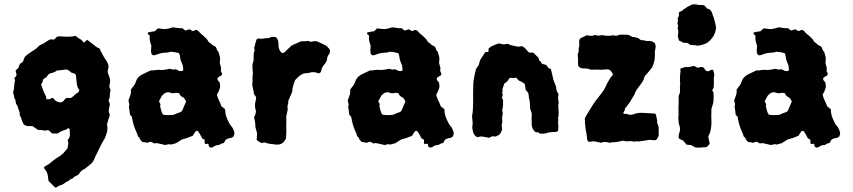

<svg xmlns="http://www.w3.org/2000/svg" viewBox="-20 -649 3907 879"><path d="M486 -237Q485 -236 485.5 -234.5Q486 -233 485 -231Q482 -221 483 -212Q483 -201 477 -189Q479 -185 480.5 -180.5Q482 -176 483 -171Q481 -160 478.5 -148Q476 -136 483 -125Q482 -119 480 -113Q478 -107 476 -102Q475 -97 473.5 -92Q472 -87 470 -79Q470 -81 469.5 -80Q469 -79 470 -77Q474 -61 470 -46Q466 -31 460 -16Q459 -15 458 -12.5Q457 -10 455 -8Q444 11 434.5 31Q425 51 415 71Q414 75 411 80Q408 85 406 90Q402 96 399 99Q392 105 384 111.5Q376 118 368 124Q358 128 351 135Q344 142 338 152Q331 154 325 158Q319 160 314 166Q312 170 307 170Q302 171 298.5 175Q295 179 290 181Q281 184 274 191Q265 197 255 200Q250 201 245 204.5Q240 208 236 210Q234 209 233 209Q232 209 232 209L202 179Q200 161 198.5 152.5Q197 144 193.5 137.5Q190 131 181 120Q182 118 182 117Q182 116 183 115Q186 113 190 110Q194 107 198 106Q206 101 212 95.5Q218 90 225 85Q231 80 238 75.5Q245 71 252 67Q259 62 265.5 56.5Q272 51 277 44Q280 40 283 37Q286 34 289 31Q290 27 290 23.5Q290 20 291 17Q295 7 290 -6V-8L297 -18Q297 -17 298.5 -23Q300 -29 300 -29Q300 -38 299.5 -43.5Q299 -49 299 -57Q295 -62 293.5 -62.5Q292 -63 290 -61Q286 -57 280 -55Q274 -53 268 -51Q267 -51 264 -49Q261 -47 259 -48L246 -39Q245 -39 244.5 -38.5Q244 -38 243 -38H218Q215 -42 211 -45Q207 -48 204 -52Q197 -54 193.5 -52.5Q190 -51 185 -51L168 -54H154Q147 -59 141 -63.5Q135 -68 128 -72Q111 -71 106 -71.5Q101 -72 89 -79Q87 -82 86 -85Q85 -88 83 -91Q80 -97 78.5 -103.5Q77 -110 74 -115Q70 -119 70 -126Q71 -134 68 -140.5Q65 -147 63 -154Q62 -161 58 -167Q54 -173 52 -179Q53 -190 46 -199Q44 -213 40 -225Q45 -243 45 -255Q45 -263 46.5 -269.5Q48 -276 49 -283Q48 -285 47 -287.5Q46 -290 44 -291H45L51 -297Q54 -299 56 -307Q55 -311 54 -314.5Q53 -318 52 -322Q52 -327 53 -328Q63 -336 65 -340Q67 -344 71 -357Q72 -358 74.5 -359Q77 -360 78 -361Q78 -361 84 -365Q86 -370 88.5 -375.5Q91 -381 93 -388Q101 -396 110.5 -403Q120 -410 130 -416Q143 -424 147 -427.5Q151 -431 162 -442Q169 -445 176.5 -448.5Q184 -452 191 -458Q196 -461 201 -464Q206 -467 210 -469Q215 -468 218.5 -468Q222 -468 225 -468Q231 -469 234 -473.5Q237 -478 241 -481Q251 -484 263 -482Q268 -482 273.5 -481.5Q279 -481 284 -481Q295 -481 305.5 -481.5Q316 -482 325 -485Q333 -480 339.5 -474.5Q346 -469 353 -467Q355 -464 357 -462Q359 -460 360 -458Q364 -452 368 -457Q370 -459 371 -460Q372 -461 374 -462Q375 -463 376.5 -464.5Q378 -466 379 -467Q384 -463 390 -458.5Q396 -454 401 -450Q406 -446 411.5 -441.5Q417 -437 422 -434Q426 -430 435 -428Q437 -424 439 -420Q441 -416 443 -412Q448 -403 452.5 -394Q457 -385 463 -377Q474 -363 477 -346Q477 -339 474.5 -332Q472 -325 474 -314Q476 -309 478.5 -302.5Q481 -296 483 -289Q485 -279 483.5 -270.5Q482 -262 480 -253Q482 -249 483 -245.5Q484 -242 486 -237ZM343 -237Q338 -244 335 -251Q334 -256 332.5 -261Q331 -266 331 -270Q330 -275 330 -280.5Q330 -286 329 -291Q328 -296 328 -301.5Q328 -307 323 -311Q320 -313 315.5 -314Q311 -315 306 -317Q302 -321 297.5 -324.5Q293 -328 289 -330Q285 -331 282 -331Q273 -330 264.5 -328.5Q256 -327 247 -327Q245 -327 242 -326Q239 -325 237 -324Q232 -319 225.5 -317.5Q219 -316 213 -314Q209 -313 204 -310Q199 -307 197 -302Q194 -296 189.5 -293.5Q185 -291 181 -289Q177 -285 176.5 -281.5Q176 -278 175 -275Q174 -271 172 -268.5Q170 -266 168 -263Q174 -244 179 -231.5Q184 -219 191 -207Q192 -203 191.5 -200.5Q191 -198 193 -195Q200 -194 206 -195Q212 -196 217 -200Q218 -201 220 -200.5Q222 -200 223 -200Q227 -196 230 -192.5Q233 -189 236 -186Q244 -183 251 -181Q258 -179 265 -182Q271 -186 275 -192.5Q279 -199 286 -201Q290 -201 294.5 -200.5Q299 -200 304 -200Q306 -202 309.5 -204Q313 -206 315 -208Q320 -213 324.5 -217Q329 -221 335 -224Q342 -229 343 -237Z M1051 -49Q1054 -42 1053 -36Q1052 -30 1049 -24Q1048 -23 1045 -21.5Q1042 -20 1040 -18Q1036 -17 1033 -17Q1030 -17 1026 -15Q1011 -12 1008 1Q1007 3 1004 6Q997 7 994 8.5Q991 10 982 15Q975 15 968 17Q961 19 955 25Q953 25 952 25.5Q951 26 949 26Q945 28 940 24.5Q935 21 935 16V10Q931 8 925.5 10Q920 12 917 6V-9Q914 -11 911.5 -12.5Q909 -14 906 -15Q902 -23 897 -32Q892 -41 887 -48Q883 -51 880 -50Q877 -49 875 -47Q873 -45 872 -42.5Q871 -40 869 -38Q867 -36 866 -33Q865 -30 863 -28Q850 -22 837 -17.5Q824 -13 812 -10Q805 -5 798 -1Q791 3 785 7Q779 8 773 10Q767 12 762 13Q756 10 750.5 11.5Q745 13 737 15Q728 13 718 10.5Q708 8 697 6Q694 7 691 7Q688 7 686 8Q682 6 679.5 4Q677 2 673 1Q668 -1 664 1Q660 3 655 5Q650 3 644 2.5Q638 2 632 1Q627 -4 623.5 -8Q620 -12 619 -18Q617 -20 615 -21.5Q613 -23 612 -24Q608 -38 603 -48Q589 -78 584 -114Q582 -116 580 -118.5Q578 -121 575 -124Q574 -133 573 -141.5Q572 -150 570 -160Q572 -166 572 -171Q570 -181 568 -189Q572 -201 576.5 -213Q581 -225 579 -238Q581 -242 584 -245.5Q587 -249 589 -252Q598 -262 602 -275Q605 -286 612.5 -294Q620 -302 629 -307Q640 -312 650.5 -317.5Q661 -323 671 -327Q673 -327 676.5 -326.5Q680 -326 682 -327Q700 -330 713 -329Q719 -328 725 -329Q731 -330 736 -330L757 -334Q763 -333 769 -331Q775 -329 781 -332Q783 -332 784.5 -331.5Q786 -331 787 -331Q792 -329 796 -326.5Q800 -324 805 -324Q816 -322 819 -328Q818 -345 816.5 -350Q815 -355 810 -366Q807 -372 806 -378.5Q805 -385 804 -391Q803 -395 802.5 -398.5Q802 -402 798 -406Q785 -410 766 -412H760Q751 -408 741 -408Q731 -408 720 -406Q713 -405 705.5 -402Q698 -399 690 -397Q682 -393 674 -401Q671 -410 671.5 -419.5Q672 -429 673 -439Q671 -446 668 -455.5Q665 -465 665 -478L666 -485Q665 -487 662.5 -489Q660 -491 658 -492Q655 -495 657 -498Q657 -501 660 -501Q668 -503 675 -504Q682 -505 689 -506L701 -518Q703 -519 706 -519Q729 -515 739.5 -516Q750 -517 772 -524Q783 -523 793.5 -521Q804 -519 815 -520Q818 -517 821.5 -514.5Q825 -512 829 -509Q834 -511 839 -512.5Q844 -514 848 -515Q854 -511 861 -507Q866 -506 869.5 -509Q873 -512 877 -512Q886 -511 891.5 -503.5Q897 -496 904 -491Q910 -487 915.5 -481Q921 -475 927 -470Q929 -467 931 -464Q933 -461 934 -458Q939 -454 943 -451.5Q947 -449 950 -445Q955 -441 960.5 -439Q966 -437 969 -432Q971 -427 973 -421.5Q975 -416 980 -412Q983 -402 986 -391.5Q989 -381 987 -370Q987 -365 986 -361Q988 -356 989 -350Q990 -344 992 -339V-334Q992 -331 991.5 -327.5Q991 -324 992 -322Q994 -316 997 -313Q997 -307 992 -302Q990 -301 987 -300Q984 -299 982 -297Q970 -290 979 -279Q980 -278 982.5 -275.5Q985 -273 986 -270Q987 -266 987 -261.5Q987 -257 988 -252Q984 -233 973 -216Q976 -202 982.5 -189Q989 -176 994 -162Q999 -159 1002 -156Q1005 -153 1009 -151Q1010 -148 1010.5 -147Q1011 -146 1011 -144Q1011 -134 1013.5 -124Q1016 -114 1020 -105Q1024 -96 1028 -88Q1032 -80 1038 -72Q1043 -68 1046 -61Q1049 -54 1051 -49ZM832 -184Q826 -199 817 -204Q806 -209 803 -217Q802 -221 799 -222Q796 -223 793 -224Q789 -224 783.5 -223.5Q778 -223 773 -222Q767 -222 761.5 -224Q756 -226 751 -227Q742 -227 734 -222Q730 -219 727 -216.5Q724 -214 721 -210L708 -186Q710 -180 713 -175.5Q716 -171 713 -163Q715 -154 717.5 -144.5Q720 -135 725 -126Q727 -124 728 -124Q739 -122 750 -122Q761 -122 771 -123Q775 -123 777 -124Q788 -130 804 -135Q810 -136 815 -144Q819 -153 823 -163.5Q827 -174 832 -184ZM620 -20Q620 -20 619.5 -20Q619 -20 619 -18Q621 -20 620 -20Z M1490 -422Q1492 -406 1485 -399Q1480 -393 1478.5 -386Q1477 -379 1476 -371Q1474 -368 1472.5 -365Q1471 -362 1469 -359Q1465 -355 1461.5 -350Q1458 -345 1455 -340Q1453 -336 1452 -331Q1451 -326 1449 -321Q1448 -320 1447.5 -318.5Q1447 -317 1446 -316Q1445 -315 1443.5 -315Q1442 -315 1441 -314H1436Q1414 -323 1393 -315Q1389 -314 1386 -314Q1383 -314 1379 -314Q1376 -313 1373.5 -313Q1371 -313 1369 -312Q1357 -307 1348 -299Q1339 -291 1331 -282Q1327 -270 1322.5 -257.5Q1318 -245 1318 -230Q1318 -229 1317 -226.5Q1316 -224 1315 -222Q1314 -218 1312.5 -215.5Q1311 -213 1309 -209Q1307 -203 1304 -197Q1301 -191 1299 -185Q1301 -178 1298.5 -172Q1296 -166 1296 -160Q1298 -151 1296.5 -143.5Q1295 -136 1293 -128Q1290 -119 1290.5 -109.5Q1291 -100 1291 -91Q1290 -80 1290.5 -68Q1291 -56 1291 -45Q1291 -38 1290 -30Q1289 -22 1289 -14Q1286 -8 1284 -6Q1277 5 1267 9.5Q1257 14 1245 13Q1237 12 1228.5 11Q1220 10 1212 9Q1208 8 1202 6.5Q1196 5 1191 3Q1187 4 1184.5 4.5Q1182 5 1179 6Q1166 2 1155 -9Q1156 -16 1156 -23Q1156 -30 1157 -37Q1156 -40 1155.5 -44.5Q1155 -49 1153 -53Q1152 -59 1150 -65Q1148 -71 1149 -78Q1148 -93 1143 -113Q1145 -115 1146.5 -118.5Q1148 -122 1149 -125Q1150 -128 1150.5 -130.5Q1151 -133 1151 -136Q1151 -138 1152 -139.5Q1153 -141 1151 -143Q1150 -146 1149.5 -149.5Q1149 -153 1148 -156Q1147 -166 1148 -176Q1149 -180 1149.5 -183.5Q1150 -187 1151 -191Q1153 -196 1152.5 -202Q1152 -208 1147 -212Q1146 -213 1145.5 -214.5Q1145 -216 1143 -217Q1142 -222 1141.5 -228Q1141 -234 1139 -239Q1138 -246 1136.5 -252Q1135 -258 1135 -265Q1137 -277 1136 -288.5Q1135 -300 1138 -312Q1138 -314 1137.5 -317Q1137 -320 1137 -322Q1136 -333 1135.5 -344Q1135 -355 1139 -366Q1141 -370 1141 -375Q1141 -380 1141 -385Q1141 -394 1141.5 -402.5Q1142 -411 1146 -419Q1146 -422 1143 -429Q1145 -434 1146.5 -439.5Q1148 -445 1149 -450Q1151 -455 1152 -459.5Q1153 -464 1154 -468Q1160 -474 1165 -473Q1175 -470 1185.5 -472.5Q1196 -475 1206 -474Q1209 -474 1212 -475.5Q1215 -477 1218 -478Q1235 -483 1246 -477Q1253 -465 1254 -459Q1255 -453 1256 -430Q1259 -419 1267 -409Q1269 -407 1273.5 -406.5Q1278 -406 1280 -408Q1284 -411 1287 -413.5Q1290 -416 1293 -420Q1299 -425 1304.5 -430.5Q1310 -436 1314 -440Q1325 -445 1335.5 -450Q1346 -455 1359 -460H1382L1384 -461Q1385 -461 1385.5 -461.5Q1386 -462 1387 -461L1390 -462Q1402 -456 1411 -459Q1427 -464 1442 -455Q1451 -451 1459 -447Q1467 -443 1476 -438Q1479 -434 1483 -430Q1487 -426 1490 -422Z M2055 -49Q2058 -42 2057 -36Q2056 -30 2053 -24Q2052 -23 2049 -21.5Q2046 -20 2044 -18Q2040 -17 2037 -17Q2034 -17 2030 -15Q2015 -12 2012 1Q2011 3 2008 6Q2001 7 1998 8.5Q1995 10 1986 15Q1979 15 1972 17Q1965 19 1959 25Q1957 25 1956 25.5Q1955 26 1953 26Q1949 28 1944 24.5Q1939 21 1939 16V10Q1935 8 1929.5 10Q1924 12 1921 6V-9Q1918 -11 1915.5 -12.5Q1913 -14 1910 -15Q1906 -23 1901 -32Q1896 -41 1891 -48Q1887 -51 1884 -50Q1881 -49 1879 -47Q1877 -45 1876 -42.5Q1875 -40 1873 -38Q1871 -36 1870 -33Q1869 -30 1867 -28Q1854 -22 1841 -17.5Q1828 -13 1816 -10Q1809 -5 1802 -1Q1795 3 1789 7Q1783 8 1777 10Q1771 12 1766 13Q1760 10 1754.5 11.5Q1749 13 1741 15Q1732 13 1722 10.5Q1712 8 1701 6Q1698 7 1695 7Q1692 7 1690 8Q1686 6 1683.5 4Q1681 2 1677 1Q1672 -1 1668 1Q1664 3 1659 5Q1654 3 1648 2.5Q1642 2 1636 1Q1631 -4 1627.5 -8Q1624 -12 1623 -18Q1621 -20 1619 -21.5Q1617 -23 1616 -24Q1612 -38 1607 -48Q1593 -78 1588 -114Q1586 -116 1584 -118.5Q1582 -121 1579 -124Q1578 -133 1577 -141.5Q1576 -150 1574 -160Q1576 -166 1576 -171Q1574 -181 1572 -189Q1576 -201 1580.5 -213Q1585 -225 1583 -238Q1585 -242 1588 -245.5Q1591 -249 1593 -252Q1602 -262 1606 -275Q1609 -286 1616.5 -294Q1624 -302 1633 -307Q1644 -312 1654.5 -317.5Q1665 -323 1675 -327Q1677 -327 1680.5 -326.5Q1684 -326 1686 -327Q1704 -330 1717 -329Q1723 -328 1729 -329Q1735 -330 1740 -330L1761 -334Q1767 -333 1773 -331Q1779 -329 1785 -332Q1787 -332 1788.5 -331.5Q1790 -331 1791 -331Q1796 -329 1800 -326.5Q1804 -324 1809 -324Q1820 -322 1823 -328Q1822 -345 1820.5 -350Q1819 -355 1814 -366Q1811 -372 1810 -378.5Q1809 -385 1808 -391Q1807 -395 1806.5 -398.5Q1806 -402 1802 -406Q1789 -410 1770 -412H1764Q1755 -408 1745 -408Q1735 -408 1724 -406Q1717 -405 1709.5 -402Q1702 -399 1694 -397Q1686 -393 1678 -401Q1675 -410 1675.5 -419.5Q1676 -429 1677 -439Q1675 -446 1672 -455.5Q1669 -465 1669 -478L1670 -485Q1669 -487 1666.5 -489Q1664 -491 1662 -492Q1659 -495 1661 -498Q1661 -501 1664 -501Q1672 -503 1679 -504Q1686 -505 1693 -506L1705 -518Q1707 -519 1710 -519Q1733 -515 1743.5 -516Q1754 -517 1776 -524Q1787 -523 1797.5 -521Q1808 -519 1819 -520Q1822 -517 1825.5 -514.5Q1829 -512 1833 -509Q1838 -511 1843 -512.5Q1848 -514 1852 -515Q1858 -511 1865 -507Q1870 -506 1873.5 -509Q1877 -512 1881 -512Q1890 -511 1895.5 -503.5Q1901 -496 1908 -491Q1914 -487 1919.5 -481Q1925 -475 1931 -470Q1933 -467 1935 -464Q1937 -461 1938 -458Q1943 -454 1947 -451.5Q1951 -449 1954 -445Q1959 -441 1964.5 -439Q1970 -437 1973 -432Q1975 -427 1977 -421.5Q1979 -416 1984 -412Q1987 -402 1990 -391.5Q1993 -381 1991 -370Q1991 -365 1990 -361Q1992 -356 1993 -350Q1994 -344 1996 -339V-334Q1996 -331 1995.5 -327.5Q1995 -324 1996 -322Q1998 -316 2001 -313Q2001 -307 1996 -302Q1994 -301 1991 -300Q1988 -299 1986 -297Q1974 -290 1983 -279Q1984 -278 1986.5 -275.5Q1989 -273 1990 -270Q1991 -266 1991 -261.5Q1991 -257 1992 -252Q1988 -233 1977 -216Q1980 -202 1986.5 -189Q1993 -176 1998 -162Q2003 -159 2006 -156Q2009 -153 2013 -151Q2014 -148 2014.5 -147Q2015 -146 2015 -144Q2015 -134 2017.5 -124Q2020 -114 2024 -105Q2028 -96 2032 -88Q2036 -80 2042 -72Q2047 -68 2050 -61Q2053 -54 2055 -49ZM1836 -184Q1830 -199 1821 -204Q1810 -209 1807 -217Q1806 -221 1803 -222Q1800 -223 1797 -224Q1793 -224 1787.5 -223.5Q1782 -223 1777 -222Q1771 -222 1765.5 -224Q1760 -226 1755 -227Q1746 -227 1738 -222Q1734 -219 1731 -216.5Q1728 -214 1725 -210L1712 -186Q1714 -180 1717 -175.5Q1720 -171 1717 -163Q1719 -154 1721.5 -144.5Q1724 -135 1729 -126Q1731 -124 1732 -124Q1743 -122 1754 -122Q1765 -122 1775 -123Q1779 -123 1781 -124Q1792 -130 1808 -135Q1814 -136 1819 -144Q1823 -153 1827 -163.5Q1831 -174 1836 -184ZM1624 -20Q1624 -20 1623.5 -20Q1623 -20 1623 -18Q1625 -20 1624 -20Z M2537 -147Q2537 -139 2537.5 -130.5Q2538 -122 2536 -114Q2534 -109 2535 -105Q2537 -100 2535.5 -94.5Q2534 -89 2535 -84Q2537 -77 2536 -68.5Q2535 -60 2536 -52Q2532 -45 2523 -45Q2513 -45 2501.5 -44Q2490 -43 2479 -39Q2473 -37 2466 -37Q2459 -37 2452 -37Q2446 -41 2443 -44Q2431 -40 2423 -53Q2419 -59 2416.5 -66Q2414 -73 2414 -81Q2415 -89 2414 -97Q2413 -105 2414 -114Q2416 -129 2410 -143Q2409 -146 2408 -149Q2407 -152 2407 -155Q2407 -166 2406 -177.5Q2405 -189 2402 -199Q2401 -204 2400.5 -208.5Q2400 -213 2400 -217Q2397 -229 2387 -236Q2386 -244 2385 -250.5Q2384 -257 2382 -265Q2380 -267 2374 -271Q2370 -274 2364.5 -276Q2359 -278 2354 -281Q2352 -283 2349.5 -286.5Q2347 -290 2344 -293H2338Q2334 -292 2331 -291.5Q2328 -291 2323 -292Q2321 -293 2318 -292.5Q2315 -292 2313 -292Q2308 -285 2303 -277Q2299 -274 2295.5 -271.5Q2292 -269 2290 -267Q2287 -264 2287 -261L2280 -240Q2282 -234 2280 -228.5Q2278 -223 2281 -217Q2282 -214 2281 -211Q2280 -208 2279 -206Q2276 -202 2278 -200Q2280 -198 2281 -195Q2282 -194 2283 -191Q2283 -179 2283 -168Q2283 -157 2279 -146Q2280 -142 2280.5 -138.5Q2281 -135 2282 -130Q2281 -124 2279.5 -116.5Q2278 -109 2279 -101Q2280 -96 2279.5 -90Q2279 -84 2277 -78Q2276 -75 2277 -72Q2280 -60 2277 -51Q2274 -42 2266 -32Q2265 -31 2262 -30Q2259 -29 2257 -28Q2255 -26 2253 -25.5Q2251 -25 2249 -24Q2245 -24 2241 -24.5Q2237 -25 2234 -25Q2230 -24 2227.5 -22.5Q2225 -21 2220 -18Q2207 -20 2193.5 -23Q2180 -26 2167 -21Q2161 -22 2157 -26Q2153 -30 2150 -35Q2146 -41 2145 -48.5Q2144 -56 2142 -63Q2144 -80 2144 -86.5Q2144 -93 2141 -116Q2144 -132 2145 -148.5Q2146 -165 2146 -181Q2146 -202 2146 -224Q2146 -246 2147 -268Q2147 -274 2148 -280Q2149 -286 2150 -291Q2152 -302 2154 -312Q2156 -322 2159 -331Q2161 -338 2166 -343Q2171 -348 2173 -355Q2175 -369 2181.5 -379.5Q2188 -390 2195 -400Q2200 -414 2213 -411Q2215 -411 2215 -412Q2218 -415 2216.5 -420Q2215 -425 2219 -429Q2228 -437 2240 -441.5Q2252 -446 2262 -450Q2271 -450 2274 -448Q2287 -444 2299 -448Q2308 -450 2315 -443Q2325 -441 2334 -439Q2343 -437 2353 -435Q2357 -436 2361 -436.5Q2365 -437 2369 -438Q2379 -434 2385.5 -426.5Q2392 -419 2399 -411Q2404 -407 2410 -408Q2416 -409 2423 -407Q2428 -402 2433.5 -396Q2439 -390 2445 -385Q2446 -381 2447.5 -377.5Q2449 -374 2450 -370Q2455 -369 2457 -365Q2459 -361 2460 -358Q2470 -354 2480 -352Q2485 -347 2489 -340.5Q2493 -334 2502 -334Q2504 -324 2506 -316Q2508 -308 2510 -300Q2512 -285 2517 -274Q2521 -266 2524 -257.5Q2527 -249 2527 -239Q2528 -233 2531.5 -228Q2535 -223 2537 -217Q2536 -213 2535.5 -209Q2535 -205 2535 -200Q2535 -196 2535.5 -193Q2536 -190 2537 -185Q2537 -183 2537.5 -179.5Q2538 -176 2537 -174Q2535 -167 2536 -160Q2537 -153 2537 -147Z M2996 -32Q2995 -25 2992 -19.5Q2989 -14 2985 -9Q2981 -7 2978 -7Q2974 -7 2970 -7Q2966 -7 2963 -8Q2952 -10 2943 -7Q2935 -6 2926 -4.5Q2917 -3 2909 -2Q2905 -1 2902 -1.5Q2899 -2 2894 -2Q2891 -1 2888.5 -1.5Q2886 -2 2882 0Q2879 -2 2875.5 -2Q2872 -2 2870 -3Q2854 -2 2849 -2Q2844 -2 2833 -5Q2826 -3 2818.5 -2Q2811 -1 2804 1Q2800 2 2796 2Q2792 2 2788 2Q2781 2 2773 5Q2767 3 2761 2Q2755 1 2748 1Q2744 1 2739 2Q2734 3 2729 5Q2727 3 2723 2.5Q2719 2 2714 1Q2710 -1 2705.5 -1Q2701 -1 2696 -2Q2694 -2 2690.5 -1.5Q2687 -1 2683 0Q2671 2 2668 -10Q2668 -14 2667.5 -16.5Q2667 -19 2667 -22Q2667 -27 2665 -37Q2665 -40 2664 -43.5Q2663 -47 2662 -51Q2661 -60 2660 -69.5Q2659 -79 2658 -87Q2658 -92 2658 -96.5Q2658 -101 2657 -106Q2659 -111 2661.5 -115Q2664 -119 2666 -123Q2674 -136 2682 -149.5Q2690 -163 2698 -175Q2704 -184 2711.5 -193.5Q2719 -203 2726 -212Q2747 -236 2759 -266Q2765 -277 2771 -287Q2777 -297 2786 -307V-309Q2784 -314 2780.5 -319Q2777 -324 2773 -328Q2763 -333 2752 -331Q2738 -329 2722.5 -330Q2707 -331 2693 -330Q2690 -330 2686.5 -330Q2683 -330 2681 -331Q2673 -335 2664 -335.5Q2655 -336 2647 -336Q2637 -336 2629 -345Q2626 -350 2626.5 -355Q2627 -360 2626 -365Q2626 -369 2626.5 -373.5Q2627 -378 2626 -382Q2626 -387 2625.5 -391.5Q2625 -396 2625 -401Q2626 -404 2627 -406.5Q2628 -409 2629 -412Q2630 -417 2629.5 -421.5Q2629 -426 2630 -431Q2632 -436 2632 -440Q2632 -444 2632 -448Q2632 -453 2631.5 -458.5Q2631 -464 2634 -470Q2636 -471 2637.5 -473Q2639 -475 2642 -476Q2648 -479 2654 -481.5Q2660 -484 2666 -488Q2677 -485 2686 -485Q2691 -485 2696 -486.5Q2701 -488 2706 -489Q2710 -488 2714 -486.5Q2718 -485 2722 -486Q2730 -488 2736 -488Q2742 -488 2748 -486Q2756 -485 2764.5 -485Q2773 -485 2780 -486Q2787 -489 2794 -486Q2797 -486 2800 -485.5Q2803 -485 2805 -486Q2816 -491 2826 -490.5Q2836 -490 2846 -490Q2848 -490 2851.5 -490Q2855 -490 2858 -489Q2862 -487 2866.5 -484.5Q2871 -482 2875 -480Q2880 -479 2886 -478.5Q2892 -478 2897 -476Q2902 -475 2906.5 -471Q2911 -467 2915 -465H2926Q2933 -462 2940 -461.5Q2947 -461 2955 -461Q2968 -461 2978 -451Q2980 -447 2980.5 -443Q2981 -439 2982 -435Q2981 -429 2980 -423.5Q2979 -418 2978 -412V-392Q2978 -369 2967 -344Q2966 -340 2963.5 -338Q2961 -336 2959 -332L2939 -308Q2935 -306 2933 -302Q2931 -298 2929 -293Q2927 -283 2921 -274Q2915 -265 2908 -256Q2904 -252 2901.5 -247.5Q2899 -243 2895 -238Q2893 -234 2891 -231.5Q2889 -229 2888 -225Q2886 -218 2882 -212Q2878 -206 2874 -199Q2870 -193 2867 -187Q2864 -181 2859 -175Q2855 -169 2850.5 -163.5Q2846 -158 2840 -151Q2843 -147 2838 -140.5Q2833 -134 2834 -130Q2836 -127 2845.5 -127.5Q2855 -128 2858 -124Q2873 -122 2886 -128Q2905 -134 2928 -132Q2942 -131 2954.5 -130.5Q2967 -130 2980 -129Q2981 -127 2981.5 -126Q2982 -125 2983 -123Q2985 -116 2986.5 -108Q2988 -100 2989 -92Q2989 -91 2988.5 -88.5Q2988 -86 2989 -84Q2996 -71 2995.5 -57.5Q2995 -44 2996 -32Z M3256 -534Q3259 -527 3258 -519.5Q3257 -512 3255 -505Q3254 -499 3251 -493.5Q3248 -488 3246 -483Q3242 -477 3237.5 -472Q3233 -467 3229 -462Q3226 -461 3224 -458.5Q3222 -456 3219 -454Q3212 -449 3197 -444.5Q3182 -440 3173 -440Q3168 -440 3165 -442Q3159 -442 3153 -442.5Q3147 -443 3142 -443Q3139 -445 3135.5 -447Q3132 -449 3130 -451Q3125 -453 3119.5 -453Q3114 -453 3109 -453Q3105 -456 3099.5 -458.5Q3094 -461 3089 -463L3083 -481Q3084 -489 3085 -498.5Q3086 -508 3083 -518Q3080 -520 3083 -523Q3086 -530 3083 -537Q3080 -544 3083 -551Q3084 -553 3084 -557Q3081 -563 3084 -568.5Q3087 -574 3089 -578Q3088 -581 3088 -584.5Q3088 -588 3088 -590Q3089 -591 3089.5 -592.5Q3090 -594 3092 -595Q3100 -597 3105.5 -602.5Q3111 -608 3118 -611Q3125 -617 3133.5 -621Q3142 -625 3150 -629Q3158 -629 3164 -629Q3170 -629 3176 -627Q3179 -626 3183 -626Q3187 -626 3191 -626Q3205 -628 3213 -615Q3215 -610 3220 -609Q3225 -608 3229 -606Q3239 -597 3242 -583Q3244 -577 3246.5 -571Q3249 -565 3250 -559Q3252 -553 3253.5 -546.5Q3255 -540 3256 -534ZM3250 -304Q3248 -298 3248 -290.5Q3248 -283 3248 -275Q3249 -268 3248 -260.5Q3247 -253 3247 -246L3240 -236Q3245 -231 3246 -225Q3247 -219 3247 -212Q3247 -205 3247 -197.5Q3247 -190 3246 -182Q3245 -175 3242 -167Q3239 -159 3237 -150Q3237 -140 3236.5 -126.5Q3236 -113 3237 -100Q3238 -81 3235 -61.5Q3232 -42 3223 -25Q3223 -17 3225 -9.5Q3227 -2 3229 6Q3229 7 3228 8.5Q3227 10 3227 12Q3222 19 3215 24Q3214 24 3213 25H3209Q3198 25 3186.5 26.5Q3175 28 3161 25Q3157 23 3152.5 20Q3148 17 3143 15Q3139 15 3133.5 14.5Q3128 14 3123 13Q3115 4 3107 -6Q3104 -8 3100 -9Q3096 -10 3092 -12Q3085 -17 3087 -28Q3089 -39 3092 -47Q3095 -60 3091 -72L3087 -86Q3087 -94 3086 -101Q3085 -108 3086 -115Q3087 -125 3086.5 -134Q3086 -143 3086 -153Q3087 -167 3087 -180.5Q3087 -194 3087 -207Q3087 -212 3088 -213Q3093 -221 3093 -228.5Q3093 -236 3093 -244Q3092 -252 3093.5 -260.5Q3095 -269 3093 -276Q3093 -285 3093 -293.5Q3093 -302 3094 -311Q3095 -316 3095.5 -321.5Q3096 -327 3094 -334Q3103 -338 3109.5 -340Q3116 -342 3122 -342Q3126 -342 3130.5 -342Q3135 -342 3139 -343Q3149 -345 3156 -347Q3161 -346 3164.5 -343.5Q3168 -341 3172 -339Q3179 -339 3186 -342Q3193 -343 3198.5 -341Q3204 -339 3207 -331Q3208 -330 3208.5 -329Q3209 -328 3210 -327L3217 -323Q3224 -322 3229 -325.5Q3234 -329 3239 -330Q3245 -330 3246 -325Q3249 -318 3250 -304Z M3824 -49Q3827 -42 3826 -36Q3825 -30 3822 -24Q3821 -23 3818 -21.5Q3815 -20 3813 -18Q3809 -17 3806 -17Q3803 -17 3799 -15Q3784 -12 3781 1Q3780 3 3777 6Q3770 7 3767 8.5Q3764 10 3755 15Q3748 15 3741 17Q3734 19 3728 25Q3726 25 3725 25.5Q3724 26 3722 26Q3718 28 3713 24.5Q3708 21 3708 16V10Q3704 8 3698.5 10Q3693 12 3690 6V-9Q3687 -11 3684.5 -12.5Q3682 -14 3679 -15Q3675 -23 3670 -32Q3665 -41 3660 -48Q3656 -51 3653 -50Q3650 -49 3648 -47Q3646 -45 3645 -42.5Q3644 -40 3642 -38Q3640 -36 3639 -33Q3638 -30 3636 -28Q3623 -22 3610 -17.5Q3597 -13 3585 -10Q3578 -5 3571 -1Q3564 3 3558 7Q3552 8 3546 10Q3540 12 3535 13Q3529 10 3523.5 11.5Q3518 13 3510 15Q3501 13 3491 10.5Q3481 8 3470 6Q3467 7 3464 7Q3461 7 3459 8Q3455 6 3452.5 4Q3450 2 3446 1Q3441 -1 3437 1Q3433 3 3428 5Q3423 3 3417 2.5Q3411 2 3405 1Q3400 -4 3396.5 -8Q3393 -12 3392 -18Q3390 -20 3388 -21.5Q3386 -23 3385 -24Q3381 -38 3376 -48Q3362 -78 3357 -114Q3355 -116 3353 -118.5Q3351 -121 3348 -124Q3347 -133 3346 -141.5Q3345 -150 3343 -160Q3345 -166 3345 -171Q3343 -181 3341 -189Q3345 -201 3349.5 -213Q3354 -225 3352 -238Q3354 -242 3357 -245.5Q3360 -249 3362 -252Q3371 -262 3375 -275Q3378 -286 3385.5 -294Q3393 -302 3402 -307Q3413 -312 3423.5 -317.5Q3434 -323 3444 -327Q3446 -327 3449.5 -326.5Q3453 -326 3455 -327Q3473 -330 3486 -329Q3492 -328 3498 -329Q3504 -330 3509 -330L3530 -334Q3536 -333 3542 -331Q3548 -329 3554 -332Q3556 -332 3557.5 -331.5Q3559 -331 3560 -331Q3565 -329 3569 -326.5Q3573 -324 3578 -324Q3589 -322 3592 -328Q3591 -345 3589.5 -350Q3588 -355 3583 -366Q3580 -372 3579 -378.5Q3578 -385 3577 -391Q3576 -395 3575.5 -398.5Q3575 -402 3571 -406Q3558 -410 3539 -412H3533Q3524 -408 3514 -408Q3504 -408 3493 -406Q3486 -405 3478.5 -402Q3471 -399 3463 -397Q3455 -393 3447 -401Q3444 -410 3444.5 -419.5Q3445 -429 3446 -439Q3444 -446 3441 -455.5Q3438 -465 3438 -478L3439 -485Q3438 -487 3435.5 -489Q3433 -491 3431 -492Q3428 -495 3430 -498Q3430 -501 3433 -501Q3441 -503 3448 -504Q3455 -505 3462 -506L3474 -518Q3476 -519 3479 -519Q3502 -515 3512.5 -516Q3523 -517 3545 -524Q3556 -523 3566.5 -521Q3577 -519 3588 -520Q3591 -517 3594.5 -514.5Q3598 -512 3602 -509Q3607 -511 3612 -512.5Q3617 -514 3621 -515Q3627 -511 3634 -507Q3639 -506 3642.5 -509Q3646 -512 3650 -512Q3659 -511 3664.5 -503.5Q3670 -496 3677 -491Q3683 -487 3688.5 -481Q3694 -475 3700 -470Q3702 -467 3704 -464Q3706 -461 3707 -458Q3712 -454 3716 -451.5Q3720 -449 3723 -445Q3728 -441 3733.5 -439Q3739 -437 3742 -432Q3744 -427 3746 -421.5Q3748 -416 3753 -412Q3756 -402 3759 -391.5Q3762 -381 3760 -370Q3760 -365 3759 -361Q3761 -356 3762 -350Q3763 -344 3765 -339V-334Q3765 -331 3764.5 -327.5Q3764 -324 3765 -322Q3767 -316 3770 -313Q3770 -307 3765 -302Q3763 -301 3760 -300Q3757 -299 3755 -297Q3743 -290 3752 -279Q3753 -278 3755.5 -275.5Q3758 -273 3759 -270Q3760 -266 3760 -261.5Q3760 -257 3761 -252Q3757 -233 3746 -216Q3749 -202 3755.5 -189Q3762 -176 3767 -162Q3772 -159 3775 -156Q3778 -153 3782 -151Q3783 -148 3783.5 -147Q3784 -146 3784 -144Q3784 -134 3786.5 -124Q3789 -114 3793 -105Q3797 -96 3801 -88Q3805 -80 3811 -72Q3816 -68 3819 -61Q3822 -54 3824 -49ZM3605 -184Q3599 -199 3590 -204Q3579 -209 3576 -217Q3575 -221 3572 -222Q3569 -223 3566 -224Q3562 -224 3556.5 -223.5Q3551 -223 3546 -222Q3540 -222 3534.5 -224Q3529 -226 3524 -227Q3515 -227 3507 -222Q3503 -219 3500 -216.5Q3497 -214 3494 -210L3481 -186Q3483 -180 3486 -175.5Q3489 -171 3486 -163Q3488 -154 3490.5 -144.5Q3493 -135 3498 -126Q3500 -124 3501 -124Q3512 -122 3523 -122Q3534 -122 3544 -123Q3548 -123 3550 -124Q3561 -130 3577 -135Q3583 -136 3588 -144Q3592 -153 3596 -163.5Q3600 -174 3605 -184ZM3393 -20Q3393 -20 3392.5 -20Q3392 -20 3392 -18Q3394 -20 3393 -20Z"/></svg>

Font: Darumadrop One
Style: Regular
Weight: 400
Version: Version 1.000